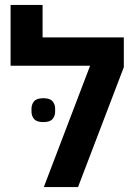

<svg xmlns="http://www.w3.org/2000/svg" viewBox="-20 -760 544 780"><path d="M346 -493H23V-740H153V-608H483V-487L297 0H158ZM156 -264Q129 -264 118.5 -276.5Q108 -289 108 -306V-319Q108 -336 118.5 -348.5Q129 -361 156 -361Q183 -361 193.5 -348.5Q204 -336 204 -319V-306Q204 -289 193.5 -276.5Q183 -264 156 -264Z"/></svg>

Font: IBM Plex Sans Hebrew SmBld
Style: Regular
Weight: 600
Designer: Mike Abbink, Paul van der Laan, Pieter van Rosmalen, Yanek Iontef
Foundry: Bold Monday
Version: Version 1.3